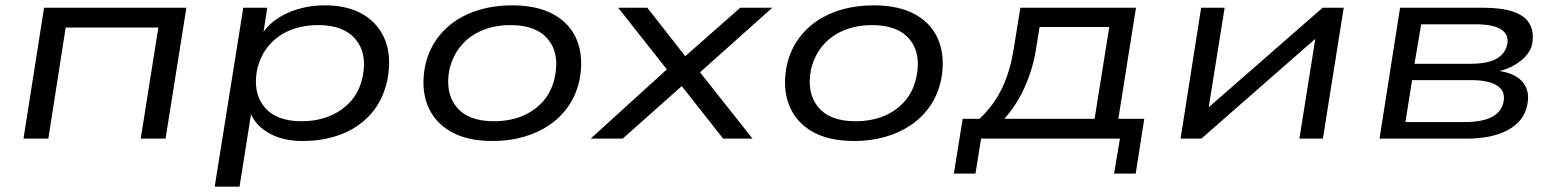

<svg xmlns="http://www.w3.org/2000/svg" viewBox="-20 -519 5822 719"><path d="M68 0 145 -490H678L600 0H507L573 -416H226L161 0Z M784 180 891 -490H981L963 -376H952Q973 -416 1010.5 -443.5Q1048 -471 1096 -485Q1144 -499 1195 -499Q1285 -499 1343 -463Q1401 -427 1424 -364Q1447 -301 1430 -217Q1414 -144 1370 -93.5Q1326 -43 1260 -17Q1194 9 1114 9Q1034 9 981 -24Q928 -57 914 -109L923 -110L877 180ZM1109 -65Q1167 -65 1214.5 -84.5Q1262 -104 1294.5 -141Q1327 -178 1338 -232Q1356 -319 1311.5 -372Q1267 -425 1172 -425Q1114 -425 1067 -406Q1020 -387 988 -350Q956 -313 943 -259Q926 -172 970 -118.5Q1014 -65 1109 -65Z M1825 9Q1728 9 1666.5 -27Q1605 -63 1580.5 -126.5Q1556 -190 1572 -272Q1584 -327 1613 -369Q1642 -411 1684.5 -440Q1727 -469 1781 -484Q1835 -499 1898 -499Q1994 -499 2056 -463.5Q2118 -428 2142 -364.5Q2166 -301 2150 -219Q2138 -164 2109 -122Q2080 -80 2037.5 -51Q1995 -22 1941 -6.5Q1887 9 1825 9ZM1829 -65Q1889 -65 1936 -84.5Q1983 -104 2015 -141Q2047 -178 2058 -232Q2076 -319 2032 -372Q1988 -425 1892 -425Q1834 -425 1786.5 -405.5Q1739 -386 1707.5 -349Q1676 -312 1663 -259Q1646 -172 1689.5 -118.5Q1733 -65 1829 -65Z M2192 0 2498 -278 2501 -229 2295 -490H2404L2556 -296H2532L2752 -490H2872L2581 -230V-274L2798 0H2688L2524 -208H2546L2312 0Z M3179 9Q3082 9 3020.5 -27Q2959 -63 2934.5 -126.5Q2910 -190 2926 -272Q2938 -327 2967 -369Q2996 -411 3038.5 -440Q3081 -469 3135 -484Q3189 -499 3252 -499Q3348 -499 3410 -463.5Q3472 -428 3496 -364.5Q3520 -301 3504 -219Q3492 -164 3463 -122Q3434 -80 3391.5 -51Q3349 -22 3295 -6.5Q3241 9 3179 9ZM3183 -65Q3243 -65 3290 -84.5Q3337 -104 3369 -141Q3401 -178 3412 -232Q3430 -319 3386 -372Q3342 -425 3246 -425Q3188 -425 3140.5 -405.5Q3093 -386 3061.5 -349Q3030 -312 3017 -259Q3000 -172 3043.5 -118.5Q3087 -65 3183 -65Z M3552 131 3585 -74H3648Q3684 -108 3709.5 -147.5Q3735 -187 3752 -236.5Q3769 -286 3778 -347L3801 -490H4234L4168 -74H4265L4233 131H4152L4174 0H3654L3633 131ZM3741 -74H4079L4134 -418H3873L3859 -331Q3847 -258 3816.5 -191Q3786 -124 3741 -74Z M4401 0 4478 -490H4566L4503 -96H4482L4933 -490H5012L4934 0H4846L4909 -395H4930L4479 0Z M5146 0 5223 -490H5535Q5604 -490 5647.5 -475Q5691 -460 5708.5 -429Q5726 -398 5717 -351Q5711 -327 5691 -306Q5671 -285 5641.5 -270Q5612 -255 5577 -249L5580 -255Q5650 -248 5680.5 -213.5Q5711 -179 5699 -125Q5687 -65 5627.5 -32.5Q5568 0 5474 0ZM5243 -62H5464Q5530 -62 5566 -80.5Q5602 -99 5610 -136Q5619 -177 5587 -198Q5555 -219 5488 -219H5268ZM5277 -280H5483Q5550 -280 5583 -298.5Q5616 -317 5624 -351Q5632 -389 5602 -408.5Q5572 -428 5508 -428H5302Z"/></svg>

Font: Nunito Sans 10pt Expanded
Style: Italic
Weight: 400
Width: 7
Italic angle: -9°
Designer: Vernon Adams
Foundry: Vernon Adams
Version: Version 3.101;gftools[0.9.27]